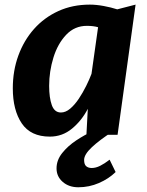

<svg xmlns="http://www.w3.org/2000/svg" viewBox="-20 -584 637 832"><path d="M196 8Q113 8 74.2 -49.5Q35.5 -107 35.5 -201.5Q35.5 -277.5 59.5 -343.2Q83.5 -409 127.5 -458.5Q171.5 -508 232.8 -536Q294 -564 369.5 -564Q397 -564 429.5 -558Q462 -552 488 -543.5L567.5 -564L489.5 0H354.5L360.5 -112.5Q334.5 -62 292.5 -27Q250.5 8 196 8ZM244 -96.5Q264.5 -96.5 284.2 -113.2Q304 -130 321.5 -156.2Q339 -182.5 353.2 -211.2Q367.5 -240 376.5 -264L405 -466Q385 -472 356.5 -472Q303.5 -472 267 -433.5Q230 -394.5 211.5 -334.5Q193 -274.5 193 -212Q193 -160.5 204.5 -128.5Q216 -96.5 244 -96.5ZM319.5 227.5Q278.5 227.5 251.8 204.2Q225 181 225 145.5Q225 110 249.5 79.2Q274 48.5 310.2 24.5Q346.5 0.5 381.5 -15.5L425 -29L467.5 -13.5Q411 23 377.8 54.2Q344.5 85.5 344.5 109Q344.5 128.5 353.5 136.2Q362.5 144 377.5 144Q395 144 414 134.5Q433 125 455 108L481 161.5Q451.5 190.5 409 209Q366.5 227.5 319.5 227.5Z"/></svg>

Font: Merriweather Sans Italic
Style: Bold
Weight: 700
Italic angle: -7.5°
Designer: Eben Sorkin
Foundry: Eben Sorkin
Version: Version 1.008; ttfautohint (v1.7.19-72a1) -l 8 -r 50 -G 200 